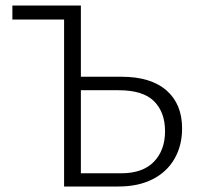

<svg xmlns="http://www.w3.org/2000/svg" viewBox="-20 -678 734 698"><path d="M213 0V-658H274V-48H420Q499 -48 539.5 -90Q580 -132 580 -201Q580 -270 540 -310Q500 -350 411 -350H252V-399H422Q528 -399 585 -349.5Q642 -300 642 -211Q642 -149 614.5 -101Q587 -53 535 -26.5Q483 0 411 0ZM25 -607V-658H241V-607Z"/></svg>

Font: Ysabeau Office Light
Style: Regular
Weight: 300
Designer: Christian Thalmann (Catharsis Fonts)
Version: Version 2.001;gftools[0.9.30]; featfreeze: tnum,lnum,ss02